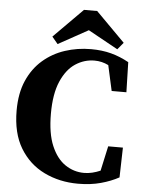

<svg xmlns="http://www.w3.org/2000/svg" viewBox="-59 -921 741 987"><g transform="rotate(5 311.0 -427.5)"><path d="M381 19Q285 19 206 -19.5Q127 -58 80.5 -135Q34 -212 34 -329Q34 -418 62.5 -483Q91 -548 140.5 -591Q190 -634 254 -655Q318 -676 388 -676Q445 -676 492 -663.5Q539 -651 584 -626L588 -471H512L483 -602Q449 -619 411 -619Q358 -619 312.5 -589Q267 -559 239 -494.5Q211 -430 211 -328Q211 -226 238 -162.5Q265 -99 309.5 -69Q354 -39 407 -39Q428 -39 449 -44Q470 -49 491 -58L519 -186H595L591 -32Q551 -10 498.5 4.5Q446 19 381 19ZM402 -874 552 -723 522 -687 368 -772 214 -687 184 -723 334 -874Z"/></g></svg>

Font: Source Serif Pro
Style: Bold
Weight: 700
Designer: Frank Grießhammer
Foundry: Adobe Systems Incorporated
Version: Version 3.001;hotconv 1.0.111;makeotfexe 2.5.65597